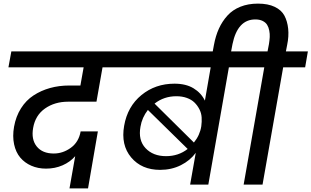

<svg xmlns="http://www.w3.org/2000/svg" viewBox="-20 -1026 1731 1067"><path d="M26.9 -651.9 43 -740.2H700.2L684.1 -651.9H549.8L516.1 -460.9H358.9Q284.2 -460.9 230.2 -423.1Q176.3 -385.3 164.1 -314.9Q152.8 -251 184.3 -211.9Q215.8 -172.9 278.8 -172.9Q329.6 -172.9 373.5 -204.6Q417.5 -236.3 428.2 -295.9H523.9L469.2 21H366.2L397.9 -158.2Q370.1 -126 327.9 -107.4Q285.6 -88.9 235.8 -88.9Q190.9 -88.9 154.1 -105Q117.2 -121.1 92.5 -150.4Q67.9 -179.7 58.3 -224.1Q48.8 -268.6 58.1 -321.8Q68.4 -379.4 96.7 -424.1Q125 -468.8 166.5 -495.8Q208 -522.9 258.1 -536.9Q308.1 -550.8 365.2 -550.8H426.8L444.8 -651.9Z M1036.6 0 1067.9 -176.8Q1036.6 -133.8 984.9 -107.9Q933.1 -82 869.6 -82Q767.1 -82 709 -151.1Q650.9 -220.2 669.9 -327.1Q688.5 -434.1 765.9 -497.6Q843.3 -561 949.7 -561Q1013.2 -561 1055.4 -535.4Q1097.7 -509.8 1118.7 -466.8L1150.9 -651.9H637.7L652.8 -740.2H1388.7L1374 -651.9H1252L1137.7 0ZM960 -491.2Q891.1 -491.2 838.9 -450.2L1057.6 -233.9Q1090.8 -274.4 1098.6 -324.2Q1102.1 -349.6 1100.6 -373.5Q1099.1 -397.5 1088.1 -418.9Q1077.1 -440.4 1060.5 -456.5Q1043.9 -472.7 1018.1 -481.9Q992.2 -491.2 960 -491.2ZM902.8 -158.2Q971.7 -158.2 1022.9 -198.2L801.8 -415Q769 -372.6 760.7 -321.8Q747.1 -247.1 788.8 -202.6Q830.6 -158.2 902.8 -158.2Z M1157.7 -715.8 1168.9 -775.9Q1178.2 -826.7 1196.5 -866.9Q1214.8 -907.2 1243.7 -939.2Q1272.5 -971.2 1315.7 -988.5Q1358.9 -1005.9 1413.6 -1005.9Q1469.2 -1005.9 1506.6 -988Q1543.9 -970.2 1560.5 -939.2Q1577.1 -908.2 1581.5 -866.2Q1585.9 -824.2 1575.7 -775.9L1568.8 -740.2H1690.9L1675.8 -651.9H1553.7L1439 0H1334L1448.7 -651.9H1326.7L1341.8 -740.2H1466.8L1474.6 -780.8Q1478 -801.8 1479 -819.8Q1480 -837.9 1476.3 -856.4Q1472.7 -875 1464.4 -888.2Q1456.1 -901.4 1439.5 -909.7Q1422.9 -918 1398.9 -918Q1300.3 -918 1272 -780.8L1259.8 -715.8Z"/></svg>

Font: SVN-Poppins Medium
Style: Italic
Weight: 500
Italic angle: -10°
Designer: Ninad Kale (Devanagari), Jonny Pinhorn (Latin)
Foundry: Indian Type Foundry
Version: Version 3.002 2017